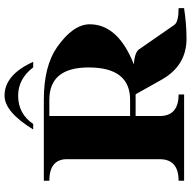

<svg xmlns="http://www.w3.org/2000/svg" viewBox="-18 -802 831 834"><g transform="rotate(-90 397.0 -384.5)"><path d="M545.9 -655.3Q545.9 -655.3 522 -655.3Q471.9 -720.7 398.9 -720.7Q320.3 -720.7 275.9 -655.3H252Q328.6 -779.8 398.9 -779.8Q489.7 -779.8 545.9 -655.3ZM29.3 -609.1H380.9Q527.8 -609.1 610.1 -551.3Q709 -481.7 709 -409.7Q709 -286.9 534.9 -218Q579.3 -215.8 597.7 -199L706.5 -42.2Q719.5 -23.7 779.3 -23.7V0Q711.2 10.7 646 10.7Q529.1 10.7 468 -98.1L405 -210.4H310.5V-105.7Q310.5 -23.7 404.3 -23.7V0.2H29.3V-23.7Q123 -23.7 123 -105.7V-513.7Q119.6 -585.2 29.3 -585.2ZM310.5 -585.2V-234.4H380.9Q521.5 -234.4 521.5 -414.6Q521.5 -585.2 380.9 -585.2Z"/></g></svg>

Font: itsadzoke
Style: Regular
Weight: 700
Width: 7
Version: Version 0.45